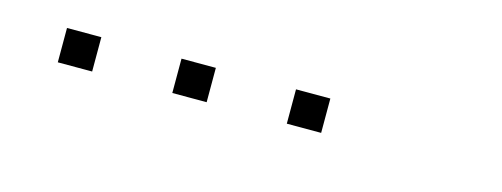

<svg xmlns="http://www.w3.org/2000/svg" viewBox="-20 -193 706 270"><g transform="rotate(15 333.5 -58.0)"><path d="M441.7 -83.3V-33.3H391.7V-83.3ZM275 -83.3V-33.3H225V-83.3ZM108.3 -83.3V-33.3H58.3V-83.3Z"/></g></svg>

Font: 0xA000-Boxes
Style: Boxes
Weight: 400
Version: Version 0.1